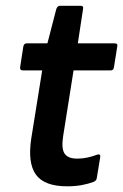

<svg xmlns="http://www.w3.org/2000/svg" viewBox="-20 -644 433 675"><path d="M216 11Q135.7 11 106.1 -30.3Q76.6 -71.6 90.1 -158.3L128.3 -396.5H60.6Q49.1 -396.5 50.8 -407.6L62 -480.5Q64.3 -491.7 74.4 -491.7H146.7L177.9 -612.2Q181.9 -623.7 191.4 -623.7H263.1Q274.9 -623.7 271.9 -611.9L253.6 -491.7H382.4Q395.2 -491.7 392.2 -480.5L380.6 -407.6Q379.2 -396.5 369.2 -396.5H238.6L202.1 -166Q195.1 -122.4 206.9 -104.3Q218.7 -86.3 251.7 -86.3Q269.5 -86.3 287.2 -90.1Q304.9 -93.8 321 -100.1Q327 -102.5 330.1 -100.1Q333.1 -97.8 332.4 -91.7L320.2 -17.8Q319.2 -9 309 -4.6Q289.6 2.7 266.4 6.9Q243.2 11 216 11Z"/></svg>

Font: Sofia Sans Semi Condensed
Style: Italic
Weight: 400
Italic angle: -9°
Designer: Botio Nikoltchev, Ani Petrova
Foundry: lettersoup
Version: Version 4.101